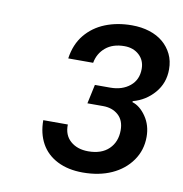

<svg xmlns="http://www.w3.org/2000/svg" viewBox="-59 -829 529 554"><g transform="rotate(10 206.0 -551.5)"><path d="M218 -330Q175 -330 143.5 -346Q112 -362 96 -391Q80 -420 80 -459H152Q151 -428 171 -410.5Q191 -393 223 -393Q262 -393 283.5 -414Q305 -435 305 -469Q305 -498 287.5 -513.5Q270 -529 243 -529H197L209 -585H254Q289 -585 311.5 -603.5Q334 -622 334 -654Q334 -679 317 -694.5Q300 -710 274 -710Q240 -710 219 -692.5Q198 -675 193 -647H120Q126 -689 149 -717Q172 -745 207 -759Q242 -773 285 -773Q313 -773 336.5 -765.5Q360 -758 376.5 -744Q393 -730 402.5 -710.5Q412 -691 412 -666Q412 -626 387 -597Q362 -568 325 -558L324 -555Q347 -548 364.5 -522.5Q382 -497 382 -463Q382 -424 360.5 -393.5Q339 -363 302.5 -346.5Q266 -330 218 -330Z"/></g></svg>

Font: Mona Sans ExtraLight Medium
Style: Italic
Weight: 500
Italic angle: -11.6951°
Version: Version 2.000